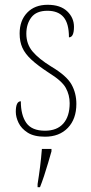

<svg xmlns="http://www.w3.org/2000/svg" viewBox="-20 -561 382 802"><path d="M168 10Q122 10 95.5 -7Q69 -24 57.5 -48Q46 -72 46 -94Q46 -138 67 -138Q67 -80 90 -47.5Q113 -15 168 -15Q218 -15 244.5 -45Q271 -75 271 -130Q271 -164 255 -193.5Q239 -223 184 -257Q138 -287 111.5 -311.5Q85 -336 73.5 -361.5Q62 -387 62 -421Q62 -475 93.5 -508Q125 -541 179 -541Q232 -541 260.5 -514Q289 -487 289 -449Q289 -405 268 -405Q268 -463 245.5 -489.5Q223 -516 178 -516Q132 -516 111 -488.5Q90 -461 90 -420Q90 -377 116 -346Q142 -315 194 -283Q258 -245 278.5 -208.5Q299 -172 299 -127Q299 -64 263.5 -27Q228 10 168 10ZM137 208Q143 171 147.5 135Q152 99 155 61H195V71Q189 92 181 119.5Q173 147 164 174Q155 201 147 221H137Z"/></svg>

Font: Noto Serif Condensed Thin
Style: Regular
Weight: 100
Width: 3
Designer: Monotype Design Team
Foundry: Monotype Imaging Inc.
Version: Version 2.013; ttfautohint (v1.8.4.7-5d5b)